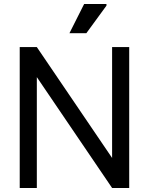

<svg xmlns="http://www.w3.org/2000/svg" viewBox="-20 -934 741 954"><path d="M537 0 78 -676V-700H163L622 -24V0ZM78 0V-700H163V0ZM537 0V-700H622V0ZM325 -769 398 -914H509V-906L409 -769Z"/></svg>

Font: Fustat Medium
Style: Regular
Weight: 500
Designer: Mohamed Gaber, Khaled Hosny, Laura Garcia Mut
Foundry: Kief Type Foundry, Alif Type Foundry, Hard Type Foundry
Version: Version 1.007